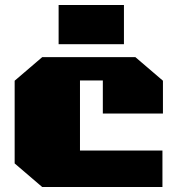

<svg xmlns="http://www.w3.org/2000/svg" viewBox="-20 -753 715 773"><path d="M216 -575V-733H479V-575ZM150 0 39 -95V-428L150 -523H525L636 -428V-296H394V-429H302V-147H634V0Z"/></svg>

Font: Tomorrow ExtraBold
Style: Regular
Weight: 800
Designer: Tony de Marco, Monica Rizzolli
Foundry: Just in Type
Version: Version 2.002